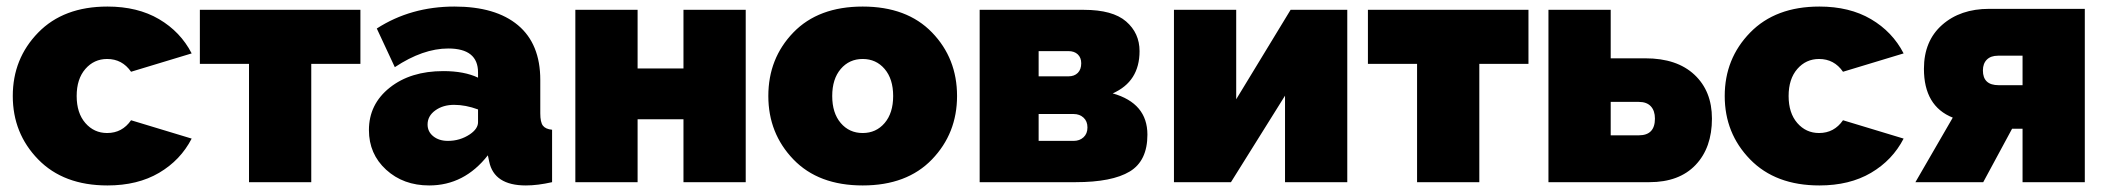

<svg xmlns="http://www.w3.org/2000/svg" viewBox="-20 -556 6433 586"><path d="M308 10Q174 10 96.5 -69.5Q19 -149 19 -263Q19 -377 96.5 -456.5Q174 -536 308 -536Q400 -536 465.5 -497.5Q531 -459 565 -393L380 -337Q353 -376 307 -376Q267 -376 240.5 -345.5Q214 -315 214 -263Q214 -211 240.5 -180.5Q267 -150 307 -150Q353 -150 380 -189L565 -133Q531 -67 465.5 -28.5Q400 10 308 10Z M740 0V-361H590V-526H1080V-361H930V0Z M1106 -159Q1106 -238 1169.5 -288.5Q1233 -339 1333 -339Q1397 -339 1439 -319V-335Q1439 -408 1348 -408Q1271 -408 1185 -351L1130 -469Q1234 -536 1367 -536Q1493 -536 1561 -479Q1629 -422 1629 -312V-210Q1629 -183 1637 -172.5Q1645 -162 1665 -160V0Q1621 10 1585 10Q1488 10 1473 -63L1469 -82Q1397 10 1290 10Q1211 10 1158.5 -38Q1106 -86 1106 -159ZM1414 -146Q1439 -163 1439 -183V-222Q1401 -236 1366 -236Q1332 -236 1308.5 -219Q1285 -202 1285 -176Q1285 -154 1302.5 -140Q1320 -126 1347 -126Q1384 -126 1414 -146Z M1736 0V-526H1926V-347H2066V-526H2256V0H2066V-192H1926V0Z M2325 -263Q2325 -378 2401.5 -457Q2478 -536 2613 -536Q2748 -536 2824.5 -457Q2901 -378 2901 -263Q2901 -149 2824.5 -69.5Q2748 10 2613 10Q2478 10 2401.5 -69.5Q2325 -149 2325 -263ZM2546 -180.5Q2572 -150 2613 -150Q2654 -150 2680 -180.5Q2706 -211 2706 -263Q2706 -315 2680 -345.5Q2654 -376 2613 -376Q2572 -376 2546 -345.5Q2520 -315 2520 -263Q2520 -211 2546 -180.5Z M2970 0V-526H3288Q3376 -526 3417 -490.5Q3458 -455 3458 -400Q3458 -307 3376 -271Q3482 -241 3482 -145Q3482 -65 3428 -32.5Q3374 0 3263 0ZM3150 -323H3241Q3259 -323 3269.5 -333.5Q3280 -344 3280 -363Q3280 -380 3269.5 -390Q3259 -400 3241 -400H3150ZM3150 -126H3257Q3275 -126 3287 -137Q3299 -148 3299 -167Q3299 -186 3287 -197Q3275 -208 3257 -208H3150Z M3563 0V-526H3753V-253L3919 -526H4092V0H3902V-264L3737 0Z M4305 0V-361H4155V-526H4645V-361H4495V0Z M4706 0V-526H4896V-378H5002Q5098 -378 5151.5 -328Q5205 -278 5205 -194Q5205 -105 5155 -52.5Q5105 0 5014 0ZM4896 -143H4982Q5031 -143 5031 -194Q5031 -218 5018.5 -231.5Q5006 -245 4982 -245H4896Z M5533 10Q5399 10 5321.5 -69.5Q5244 -149 5244 -263Q5244 -377 5321.5 -456.5Q5399 -536 5533 -536Q5625 -536 5690.5 -497.5Q5756 -459 5790 -393L5605 -337Q5578 -376 5532 -376Q5492 -376 5465.5 -345.5Q5439 -315 5439 -263Q5439 -211 5465.5 -180.5Q5492 -150 5532 -150Q5578 -150 5605 -189L5790 -133Q5756 -67 5690.5 -28.5Q5625 10 5533 10Z M5826 0 5940 -197Q5852 -232 5852 -346Q5852 -431 5907.5 -480Q5963 -529 6051 -529H6343V0H6153V-163H6121L6033 0ZM6080 -296H6153V-386H6078Q6056 -386 6044 -374Q6032 -362 6032 -341Q6032 -296 6080 -296Z"/></svg>

Font: Raleway-v4020 Black
Style: Regular
Weight: 900
Designer: Matt McInerney, Pablo Impallari, Rodrigo Fuenzalida
Foundry: Matt McInerney, Pablo Impallari, Rodrigo Fuenzalida
Version: Version 4.020;PS 004.020;hotconv 1.0.88;makeotf.lib2.5.64775